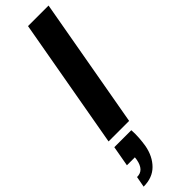

<svg xmlns="http://www.w3.org/2000/svg" viewBox="-361 -707 991 991"><g transform="rotate(-45 135.0 -211.0)"><path d="M15 0 142 -715H292L165 0ZM-22 293 -11 234Q15 234 30 218Q45 202 51 170L53 154H-5L15 42H139Q141 71 139 98.5Q137 126 133 151Q121 215 82 254Q43 293 -22 293Z"/></g></svg>

Font: DM Sans 28pt Black
Style: Italic
Weight: 900
Italic angle: -10°
Version: Version 4.004;gftools[0.9.30]